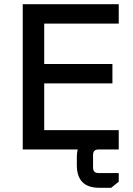

<svg xmlns="http://www.w3.org/2000/svg" viewBox="-20 -710 634 912"><path d="M88 0V-690H544V-598H190V-406H514V-314H190V-92H544V0ZM345 38Q345 -69 452 -69H475V0H448Q422 0 422 26V86Q422 112 448 112H544V153L508 182H452Q345 182 345 75Z"/></svg>

Font: Oxanium Medium
Style: Regular
Weight: 500
Designer: Severin Meyer
Version: Version 1.001